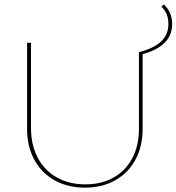

<svg xmlns="http://www.w3.org/2000/svg" viewBox="-20 -854 808 879"><path d="M633 -606V-265Q633 -184 600 -123Q567 -62 507.5 -28.5Q448 5 369 5Q290 5 230 -28.5Q170 -62 137 -123Q104 -184 104 -265V-658H122V-267Q122 -190 153 -131.5Q184 -73 240.5 -41.5Q297 -10 371 -10Q444 -10 499.5 -41Q555 -72 585.5 -129.5Q616 -187 616 -263V-615Q685 -633 718 -664.5Q751 -696 751 -744Q751 -771 742 -791Q733 -811 719 -823L730 -834Q768 -798 768 -744Q768 -693 734.5 -659Q701 -625 633 -606Z"/></svg>

Font: Ysabeau SC Thin
Style: Regular
Weight: 200
Designer: Christian Thalmann (Catharsis Fonts)
Version: Version 0.003